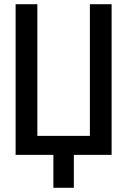

<svg xmlns="http://www.w3.org/2000/svg" viewBox="-20 -734 603 910"><path d="M54 0H233V156H330V0H509V-714H406V-90H157V-714H54Z"/></svg>

Font: Noto Sans Mono SemiCondensed Medium
Style: Regular
Weight: 500
Width: 4
Designer: Monotype Design Team
Foundry: Monotype Imaging Inc.
Version: Version 2.014